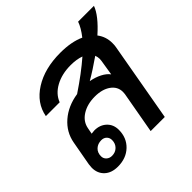

<svg xmlns="http://www.w3.org/2000/svg" viewBox="-166 -783 943 943"><g transform="rotate(-45 306.0 -311.0)"><path d="M521 -517Q547 -483 547 -439Q547 -421 545 -412L472 0H374L413 -218Q414 -223 414 -232Q414 -269 382.5 -291.5Q351 -314 300 -314Q247 -314 210 -290.5Q173 -267 166 -227L160 -196Q174 -198 181 -198Q219 -198 243.5 -175Q268 -152 268 -115Q268 -60 231.5 -25Q195 10 137 10Q93 10 67.5 -14Q42 -38 42 -77Q42 -84 44 -100L67 -227Q78 -289 126.5 -331Q175 -373 247 -384Q334 -442 396 -496Q366 -507 325 -507Q264 -507 219 -482.5Q174 -458 158 -416H62Q76 -493 149.5 -539.5Q223 -586 332 -586Q409 -586 461 -562Q491 -600 502 -632H612Q594 -582 521 -517ZM448 -428Q448 -441 443 -454Q383 -412 336 -385Q369 -379 395 -365.5Q421 -352 434 -334L447 -415Q448 -419 448 -428ZM171 -140Q146 -140 130 -125Q114 -110 114 -85Q114 -69 125.5 -58.5Q137 -48 154 -48Q178 -48 193.5 -63.5Q209 -79 209 -103Q209 -119 198.5 -129.5Q188 -140 171 -140Z"/></g></svg>

Font: Sarabun Medium
Style: Italic
Weight: 500
Italic angle: -10°
Designer: Suppakit Chalermlarp | Katatrad Co.,Ltd.
Foundry: Cadson Demak Co.,Ltd.
Version: Version 1.000; ttfautohint (v1.6)